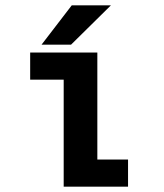

<svg xmlns="http://www.w3.org/2000/svg" viewBox="-20 -696 610 716"><path d="M135 -529.5 247.5 -676H393.5L245 -529.5ZM343 -101H457.5V0H217.5V-399H92.5V-500H343Z"/></svg>

Font: League Mono Narrow SemiBold
Style: Regular
Weight: 600
Width: 3
Designer: Tyler Finck
Foundry: The League of Moveable Type / Tyler Finck
Version: Version 2.210